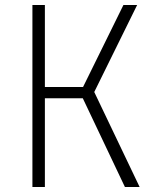

<svg xmlns="http://www.w3.org/2000/svg" viewBox="-20 -750 640 770"><path d="M110 0V-730H160V-401H313L475 -730H530L358 -381L540 0H481L312 -356H160V0Z"/></svg>

Font: JetBrains Mono NL Thin
Style: Regular
Weight: 100
Monospace: yes
Designer: Philipp Nurullin, Konstantin Bulenkov
Foundry: JetBrains
Version: Version 2.305; ttfautohint (v1.8.4.7-5d5b)